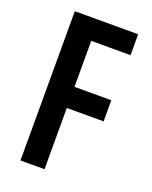

<svg xmlns="http://www.w3.org/2000/svg" viewBox="-135 -882 683 863"><g transform="rotate(20 206.0 -450.0)"><path d="M186 -93H71V-807H374V-707H186V-487H362V-386H186Z"/></g></svg>

Font: Noto Sans Kannada UI ExtraCondensed SemiBold
Style: Regular
Weight: 600
Width: 2
Designer: Jelle Bosma - Monotype Design Team
Foundry: Monotype Imaging Inc.
Version: Version 2.005; ttfautohint (v1.8.4.7-5d5b)